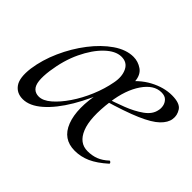

<svg xmlns="http://www.w3.org/2000/svg" viewBox="-95 -558 730 730"><g transform="rotate(45 270.5 -193.0)"><path d="M81.6 13Q48.6 13 31.4 -11.7Q14.2 -36.4 21.2 -91Q28.8 -144.6 53 -198.9Q77.2 -253.2 112.1 -298.6Q147 -344 186.9 -371.5Q226.8 -399 265.8 -399Q290.8 -399 312.1 -384.3Q333.4 -369.6 335.8 -335.6Q324.8 -312.8 312.7 -291.2Q300.6 -269.6 291.2 -246Q264.8 -172 229.8 -113Q194.8 -54 156.4 -20.5Q118 13 81.6 13ZM117.6 -37Q140 -37 165.2 -58.6Q190.4 -80.2 214.5 -115.6Q238.6 -151 256.4 -193.5Q274.2 -236 281.8 -277.2Q289.4 -314.6 276.5 -341.2Q263.6 -367.8 231.8 -367Q201.2 -366.2 169.1 -335.4Q137 -304.6 112.4 -253Q87.8 -201.4 78.6 -135.8Q74 -102 76.5 -79.9Q79 -57.8 89.7 -47.4Q100.4 -37 117.6 -37ZM360 12Q296.4 12 273.1 -48.3Q249.8 -108.6 271.2 -211L307 -305Q341.6 -352 385.7 -375.5Q429.8 -399 472.8 -399Q515.6 -399 528.6 -379.1Q541.6 -359.2 538.2 -337.2Q535.2 -315.2 513 -293.7Q490.8 -272.2 440.9 -250.6Q391 -229 303.4 -203.4L304.4 -215.2Q337.8 -225.8 375.8 -240.4Q413.8 -255 442.5 -275.4Q471.2 -295.8 476.2 -323Q479 -334 476.5 -346.7Q474 -359.4 464.6 -369Q455.2 -378.6 436.4 -378.6Q396.2 -378.6 365 -333Q333.8 -287.4 324.2 -215Q311.4 -118.8 331.2 -70.1Q351 -21.4 395.6 -21.4Q420 -21.4 440.2 -29.2Q460.4 -37 480 -55.2Q482.2 -57.4 486.2 -53.4Q490.2 -49.4 488 -46.4Q453 -15 422.8 -1.5Q392.6 12 360 12Z"/></g></svg>

Font: Cormorant Infant Light
Style: Italic
Weight: 300
Italic angle: -10°
Designer: Christian Thalmann (Catharsis Fonts)
Foundry: Catharsis Fonts
Version: Version 4.001